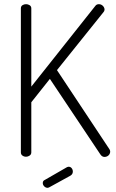

<svg xmlns="http://www.w3.org/2000/svg" viewBox="-20 -751 555 920"><path d="M105 0Q95 0 87.5 -5.5Q80 -11 80 -21V-711Q80 -721 87.5 -726Q95 -731 105 -731Q114 -731 122 -726Q130 -721 130 -711V-336L437 -723Q443 -731 454 -731Q461 -731 467 -727.5Q473 -724 477 -718Q481 -712 481 -705Q481 -702 479.5 -698.5Q478 -695 476 -693L253 -415L505 -35Q508 -30 508 -24Q508 -18 504.5 -12Q501 -6 494.5 -2.5Q488 1 481 1Q475 1 470 -2Q465 -5 461 -11L219 -373L130 -261V-21Q130 -11 122 -5.5Q114 0 105 0ZM208 149Q199 149 192 142Q185 135 185 126Q185 115 195 111L301 50Q306 48 309 48Q318 48 323.5 55Q329 62 329 71Q329 84 317 91L217 146Q215 147 212.5 148Q210 149 208 149Z"/></svg>

Font: Dosis ExtraLight Light
Style: Regular
Weight: 300
Version: Version 3.001; ttfautohint (v1.8.2)